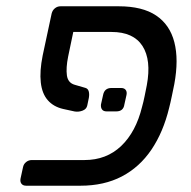

<svg xmlns="http://www.w3.org/2000/svg" viewBox="-20 -591 609 611"><path d="M319.3 -236.5Q309.3 -236.5 304.8 -242.5Q300.3 -248.5 301.3 -258.5L308.1 -289Q312.5 -311 334.8 -311H365.3Q375.3 -311 379.9 -305Q384.6 -299 382.6 -289L375.8 -258.5Q372.8 -236.5 349.8 -236.5ZM213.2 -489.3 196.8 -410.8Q189.6 -374.7 192.9 -351Q196.3 -327.4 217.4 -321.3L251.8 -311.3Q259.8 -309 262.3 -300.5Q264.8 -292 262.8 -279.9L257.7 -255.4Q255.4 -243.9 243.2 -239.1Q231 -234.2 217.9 -236.2L180.7 -244.3Q150.1 -251.4 132 -272.2Q113.8 -292.9 109.8 -328.7Q105.8 -364.4 115.8 -414.4L144.4 -548.1Q147 -558.4 154.8 -564.7Q162.6 -571 172.6 -571H357.9Q433.2 -571 476.9 -541.6Q520.6 -512.2 534.8 -456.8Q549.1 -401.4 534.7 -323.4Q531.7 -308.4 526.9 -285.5Q522.2 -262.6 518.2 -247.6Q499.6 -170.6 461.9 -114.8Q424.2 -59.1 367.7 -29.5Q311.2 0 235.9 0H63.3Q53 0 48.2 -6.4Q43.4 -12.9 45.4 -22.9L53.2 -58.8Q55.2 -69.1 63.2 -75.4Q71.1 -81.7 81.4 -81.7H249Q318.5 -81.7 365.5 -126.3Q412.5 -171 432.1 -251.1Q436.4 -266.1 440.3 -285.5Q444.2 -304.9 447.2 -319.9Q462.1 -400 433.4 -444.7Q404.6 -489.3 334.8 -489.3Z"/></svg>

Font: Rubik Light
Style: Italic
Weight: 300
Italic angle: -12°
Designer: Hubert and Fischer
Foundry: Hubert and Fischer
Version: Version 2.300;gftools[0.9.30]